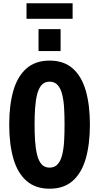

<svg xmlns="http://www.w3.org/2000/svg" viewBox="-20 -1132 602 1166"><path d="M281 14Q195 14 140.5 -34Q86 -82 61 -169.5Q36 -257 36 -375Q36 -494 61 -581Q86 -668 140.5 -716Q195 -764 281 -764Q368 -764 422 -716Q476 -668 501 -581Q526 -494 526 -375Q526 -257 501 -169.5Q476 -82 422 -34Q368 14 281 14ZM281 -114Q312 -114 330.5 -135Q349 -156 358 -193Q367 -230 369.5 -277Q372 -324 372 -375Q372 -426 369.5 -473Q367 -520 358 -557Q349 -594 330.5 -615Q312 -636 281 -636Q250 -636 232 -615Q214 -594 205 -557Q196 -520 193 -473Q190 -426 190 -375Q190 -324 193 -277Q196 -230 205 -193Q214 -156 232 -135Q250 -114 281 -114ZM141 -1018V-1112H421V-1018ZM214 -822V-955H348V-822Z"/></svg>

Font: Freeman
Style: Regular
Weight: 400
Designer: Vernon Adams, Aoife Mooney, Rodrigo Fuenzalida
Foundry: Rodrigo Fuenzalida
Version: Version 1.000; ttfautohint (v1.8.4.7-5d5b)